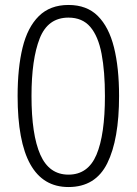

<svg xmlns="http://www.w3.org/2000/svg" viewBox="-20 -745 551 774"><path d="M460 -358Q460 -183 412.5 -87Q365 9 256 9Q51 9 51 -358Q51 -471 71 -553Q91 -635 136.5 -680Q182 -725 256 -725Q330 -725 374.5 -680.5Q419 -636 439.5 -554Q460 -472 460 -358ZM107 -358Q107 -202 142.5 -121.5Q178 -41 256 -41Q335 -41 369 -121.5Q403 -202 403 -358Q403 -457 389.5 -528Q376 -599 344 -636.5Q312 -674 256 -674Q173 -674 140 -590Q107 -506 107 -358Z"/></svg>

Font: Noto Sans Arabic UI SmCn Lt
Style: Regular
Weight: 300
Width: 4
Designer: Monotype Design Team, Nadine Chahine and Nizar Qandah
Foundry: Monotype Imaging Inc.
Version: Version 2.010; ttfautohint (v1.8.4.7-5d5b)